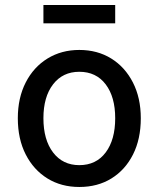

<svg xmlns="http://www.w3.org/2000/svg" viewBox="-20 -732 632 765"><path d="M296 13Q224 13 169 -21Q114 -55 82.5 -116.5Q51 -178 51 -261Q51 -342 82.5 -403.5Q114 -465 169.5 -499Q225 -533 296 -533Q368 -533 423 -499Q478 -465 509.5 -403.5Q541 -342 541 -261Q541 -178 510 -116.5Q479 -55 424 -21Q369 13 296 13ZM296 -74Q363 -74 401 -124.5Q439 -175 439 -261Q439 -346 401 -396Q363 -446 296 -446Q230 -446 191.5 -396Q153 -346 153 -261Q153 -175 191.5 -124.5Q230 -74 296 -74ZM153 -639V-712H439V-639Z"/></svg>

Font: Ubuntu Sans Medium
Style: Regular
Weight: 500
Designer: Dalton Maag Ltd
Foundry: Dalton Maag Ltd
Version: Version 1.006; ttfautohint (v1.8.4.7-5d5b)